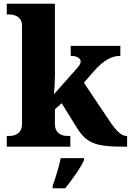

<svg xmlns="http://www.w3.org/2000/svg" viewBox="-20 -780 697 1021"><path d="M16 0H354V-57H338C316 -57 272 -65 272 -122V-199L308 -231L386 -105C440 -18 484 0 642 0H656V-57H653C624 -57 596 -86 559 -142L426 -340L479 -401C531 -460 574 -483 620 -483V-536H356V-483C389 -483 409 -470 409 -453C409 -447 407 -437 393 -421L267 -279C269 -293 272 -344 272 -378V-760H16V-703H30C51 -703 97 -695 97 -644V-120C97 -65 52 -57 30 -57H16ZM260 208V221H327C362 177 409 113 427 71V61H303C295 103 274 170 260 208Z"/></svg>

Font: Noto Serif Gurmukhi ExtraBold
Style: Regular
Weight: 800
Designer: Vaibhav Singh and the Monotype Design Team
Foundry: Monotype Imaging Inc.
Version: Version 2.004